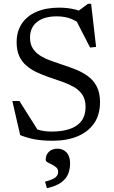

<svg xmlns="http://www.w3.org/2000/svg" viewBox="-20 -726 594 1004"><path d="M454 -644.5 381.5 -662.5 439.5 -706H456.5L482.5 -480.5L451 -477.5L372.5 -630.5L392 -605.5Q365 -624.5 337.2 -632.5Q309.5 -640.5 276.5 -640.5Q210.5 -640.5 173.8 -611.2Q137 -582 137 -530Q137 -496.5 150.8 -474Q164.5 -451.5 188.8 -436Q213 -420.5 244 -409.2Q275 -398 309.5 -386.5Q343.5 -375.5 377.8 -361.8Q412 -348 440.2 -327.2Q468.5 -306.5 485.8 -273.8Q503 -241 503 -192Q503 -125.5 471.8 -80.8Q440.5 -36 385 -13Q329.5 10 255.5 10Q205.5 10 166.5 3.5Q127.5 -3 85.5 -19.5L44.5 -198H81.5L193.5 -20.5L107 -78.5Q147 -57.5 179 -47.8Q211 -38 249.5 -38Q306 -38 346 -52Q386 -66 406.8 -94.5Q427.5 -123 427.5 -167.5Q427.5 -205.5 410.5 -230.8Q393.5 -256 364.8 -272Q336 -288 302 -299.8Q268 -311.5 234 -323Q200 -335 170 -349.2Q140 -363.5 116.8 -383.8Q93.5 -404 80.2 -433.5Q67 -463 67 -505Q67 -561.5 93.8 -602Q120.5 -642.5 170.5 -664.2Q220.5 -686 289 -686Q335 -686 374.5 -676Q414 -666 454 -644.5ZM215.5 224Q255 213.5 269.5 202Q284 190.5 284 172.5Q284 158.5 274.2 149.5Q264.5 140.5 251.5 134.5Q238.5 128.5 228.8 122.8Q219 117 219 109.5Q219 84 235.5 67.8Q252 51.5 281 51.5Q309 51.5 327.8 71Q346.5 90.5 346.5 128Q346.5 157 336.8 182.5Q327 208 300.8 227.5Q274.5 247 225.5 258Z"/></svg>

Font: Newsreader 16pt 16pt
Style: Regular
Weight: 400
Version: Version 1.003